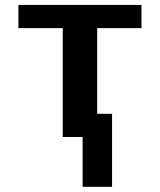

<svg xmlns="http://www.w3.org/2000/svg" viewBox="-20 -548 640 768"><path d="M310.5 0H231V-435.5H53.7V-528.3H545.9V-435.5H368.7V-92.8H428.2V199.2H310.5Z"/></svg>

Font: Cousine
Style: Bold
Weight: 700
Monospace: yes
Designer: Steve Matteson
Foundry: Ascender Corporation
Version: Version 1.20